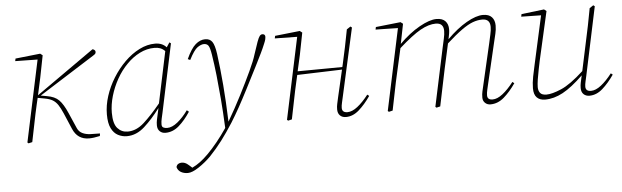

<svg xmlns="http://www.w3.org/2000/svg" viewBox="-47 -650 3439 1061"><g transform="rotate(-5 1672.5 -119.5)"><path d="M88 0 184 -452 60 -454 63 -468 201 -483 214 -473 190 -351 169 -255 491 -482Q498 -481 502.5 -476.5Q507 -472 507 -467Q507 -461 504.5 -457Q502 -453 492 -447L184 -252L218 -246Q261 -239 284 -216Q307 -193 329 -142L367 -55Q376 -35 395 -26Q414 -17 439 -16L492 -15L490 -1Q472 3 457 5Q442 7 430 7Q366 7 340 -54L302 -143Q289 -173 277 -191Q265 -209 248.5 -219Q232 -229 204 -234L166 -241L158 -207Q146 -155 136 -103.5Q126 -52 115 0L94 5Z M567 -123Q567 -62 589.5 -37Q612 -12 646 -12Q694 -12 737 -51Q780 -90 831 -152L891 -437Q878 -450 864 -455Q850 -460 833 -460Q790 -460 750.5 -440Q711 -420 679 -387Q645 -353 620 -308.5Q595 -264 581 -216Q567 -168 567 -123ZM639 13Q613 13 590 1Q567 -11 553 -39Q539 -67 539 -116Q539 -166 555.5 -217.5Q572 -269 601.5 -316.5Q631 -364 669 -401.5Q707 -439 750.5 -461Q794 -483 838 -483Q878 -483 901 -457L918 -483L926 -477L846 -99Q843 -85 839 -68Q835 -51 835 -35Q835 -22 843.5 -17.5Q852 -13 865 -13Q892 -13 922.5 -37.5Q953 -62 981 -101L992 -92Q962 -46 928 -16.5Q894 13 853 13Q834 13 821.5 1Q809 -11 809 -32Q809 -49 812 -62.5Q815 -76 820 -99L826 -127Q783 -69 737.5 -28Q692 13 639 13Z M897 207Q900 195 908.5 190Q917 185 927 185Q936 185 945.5 188.5Q955 192 967 203L984 218Q1007 207 1028.5 191Q1050 175 1073 152Q1129 96 1184 15Q1180 -76 1174 -147.5Q1168 -219 1161.5 -279Q1155 -339 1146 -395Q1140 -433 1132 -445Q1124 -457 1107 -457Q1091 -457 1071 -443Q1051 -429 1024 -376L1011 -382Q1037 -439 1062.5 -461Q1088 -483 1116 -483Q1142 -483 1155 -464.5Q1168 -446 1175 -396Q1186 -314 1193.5 -223.5Q1201 -133 1205 -18Q1246 -88 1282 -158.5Q1318 -229 1344.5 -286Q1371 -343 1380 -374Q1395 -420 1403.5 -443.5Q1412 -467 1418.5 -475Q1425 -483 1433 -483Q1449 -483 1449 -467Q1449 -462 1447 -453.5Q1445 -445 1439 -431Q1428 -404 1416 -379.5Q1404 -355 1384 -315Q1346 -240 1318.5 -186.5Q1291 -133 1268 -91.5Q1245 -50 1220 -10Q1186 43 1155 84Q1124 125 1086 165Q1055 196 1018 220.5Q981 245 957 245Q935 245 918.5 235.5Q902 226 897 207Z M1534 5 1528 0 1624 -452 1500 -454 1503 -468 1641 -483 1654 -473 1630 -351 1610 -262 1858 -264 1861 -276Q1872 -324 1882 -372.5Q1892 -421 1901 -469L1922 -483L1930 -477L1846 -99Q1843 -85 1839 -68Q1835 -51 1835 -39Q1835 -13 1865 -13Q1891 -13 1921 -36.5Q1951 -60 1982 -100L1992 -92Q1961 -47 1927 -17Q1893 13 1854 13Q1834 13 1821.5 1Q1809 -11 1809 -33Q1809 -49 1812 -62.5Q1815 -76 1820 -99L1855 -250L1606 -242L1598 -207Q1586 -155 1576 -103.5Q1566 -52 1555 0Z M2656 13Q2638 13 2626 1.5Q2614 -10 2614 -28Q2614 -48 2617.5 -62Q2621 -76 2626 -99L2678 -324Q2683 -348 2688.5 -371.5Q2694 -395 2694 -414Q2694 -458 2651 -458Q2625 -458 2598 -448Q2571 -438 2536 -413Q2501 -388 2451 -343Q2449 -333 2446.5 -322.5Q2444 -312 2442 -302L2421 -207Q2410 -155 2399.5 -103.5Q2389 -52 2378 0L2357 5L2351 0L2420 -324Q2425 -348 2430.5 -371.5Q2436 -395 2436 -414Q2436 -458 2393 -458Q2354 -458 2307.5 -432Q2261 -406 2187 -340L2157 -207Q2145 -155 2135 -103.5Q2125 -52 2114 0L2093 5L2087 0L2183 -452L2059 -454L2062 -468L2200 -483L2213 -473L2191 -363Q2247 -419 2304 -451Q2361 -483 2399 -483Q2432 -483 2448 -466Q2464 -449 2464 -421Q2464 -400 2456 -366Q2512 -422 2565.5 -452.5Q2619 -483 2657 -483Q2690 -483 2706 -465.5Q2722 -448 2722 -419Q2722 -396 2716.5 -373.5Q2711 -351 2704 -321L2652 -99Q2649 -85 2645 -68.5Q2641 -52 2641 -38Q2641 -13 2670 -13Q2696 -13 2726 -36.5Q2756 -60 2787 -100L2797 -92Q2766 -47 2731.5 -17Q2697 13 2656 13Z M2959 13Q2930 13 2913.5 -3.5Q2897 -20 2897 -55Q2897 -84 2904 -120Q2911 -156 2918 -186L2977 -453L2867 -455L2870 -469L2996 -484L3009 -474L2948 -205Q2944 -185 2938 -156.5Q2932 -128 2928 -101.5Q2924 -75 2924 -59Q2924 -39 2934 -26.5Q2944 -14 2969 -14Q3000 -14 3051.5 -36Q3103 -58 3177 -126L3209 -276Q3220 -324 3229.5 -372.5Q3239 -421 3248 -469L3269 -483L3277 -477L3197 -99Q3194 -85 3190 -68Q3186 -51 3186 -39Q3186 -13 3216 -13Q3242 -13 3272 -36.5Q3302 -60 3333 -100L3343 -92Q3312 -47 3278 -17Q3244 13 3205 13Q3185 13 3172.5 1Q3160 -11 3160 -33Q3160 -49 3163 -62.5Q3166 -76 3171 -99L3172 -103Q3108 -41 3058 -14Q3008 13 2959 13Z"/></g></svg>

Font: Source Serif Pro ExtraLight
Style: Italic
Weight: 200
Italic angle: -12°
Designer: Frank Grießhammer
Foundry: Adobe Systems Incorporated
Version: Version 3.001;hotconv 1.0.111;makeotfexe 2.5.65597